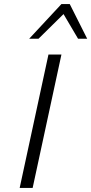

<svg xmlns="http://www.w3.org/2000/svg" viewBox="-20 -927 450 947"><path d="M77 0 219 -658H283L141 0ZM124 -736 283 -907H324L307 -871L170 -736ZM365 -736 286 -870 283 -907H324L410 -736Z"/></svg>

Font: Ysabeau Office Light
Style: Italic
Weight: 300
Italic angle: -12°
Designer: Christian Thalmann (Catharsis Fonts)
Version: Version 2.001;gftools[0.9.30]; featfreeze: tnum,lnum,ss02